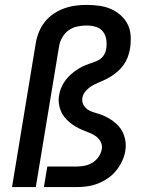

<svg xmlns="http://www.w3.org/2000/svg" viewBox="-20 -763 640 783"><path d="M29 0 126 -588Q130 -611 139 -633Q148 -655 163 -674Q178 -693 199 -707Q220 -721 242.5 -729Q265 -737 288 -740Q311 -743 333 -743Q359 -743 384.5 -739.5Q410 -736 432 -726.5Q454 -717 472.5 -700.5Q491 -684 501.5 -662Q512 -640 513 -614.5Q514 -589 510 -563Q507 -546 500.5 -529Q494 -512 483.5 -497.5Q473 -483 458.5 -470.5Q444 -458 428 -448.5Q412 -439 395 -432Q378 -425 361.5 -416.5Q345 -408 332 -394.5Q319 -381 316 -364Q313 -347 321.5 -333.5Q330 -320 343 -313Q356 -306 371.5 -302Q387 -298 401 -292Q415 -286 428 -278Q441 -270 452.5 -260Q464 -250 472.5 -237.5Q481 -225 486 -210.5Q491 -196 492.5 -180Q494 -164 491 -148Q488 -127 478 -106Q468 -85 453.5 -67Q439 -49 419 -35.5Q399 -22 378 -14Q357 -6 335 -3Q313 0 292 0H159L173 -84H292Q308 -84 324.5 -87Q341 -90 356 -99Q371 -108 381.5 -122.5Q392 -137 395 -154Q398 -170 391 -184Q384 -198 371.5 -207Q359 -216 344.5 -221.5Q330 -227 316 -233Q302 -239 289 -246.5Q276 -254 264 -264Q252 -274 242.5 -286Q233 -298 227.5 -312Q222 -326 220 -342Q218 -358 221 -374Q223 -388 228 -401Q233 -414 240.5 -426Q248 -438 258.5 -449Q269 -460 280.5 -469Q292 -478 304 -485Q316 -492 329.5 -497.5Q343 -503 356 -507Q369 -511 382 -518Q395 -525 403 -537.5Q411 -550 413 -563Q416 -582 413.5 -601Q411 -620 400 -634Q389 -648 371 -653.5Q353 -659 333 -659Q315 -659 295.5 -655Q276 -651 260 -639.5Q244 -628 234 -610.5Q224 -593 221 -575L126 0Z"/></svg>

Font: Iosevka Aile Medium Oblique
Style: Regular
Weight: 500
Italic angle: -9°
Designer: Belleve Invis
Foundry: Belleve Invis
Version: Version 31.1.0; ttfautohint (v1.8.4)